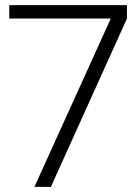

<svg xmlns="http://www.w3.org/2000/svg" viewBox="-20 -727 540 747"><path d="M114 0 411 -655H16V-707H474V-655L178 0Z"/></svg>

Font: Onest ExtraLight
Style: Regular
Weight: 250
Designer: Dmitri Voloshin, Andrey Kudryavtsev
Foundry: Dmitri Voloshin, Andrey Kudryavtsev
Version: Version 1.000;gftools[0.9.33]